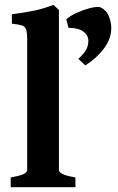

<svg xmlns="http://www.w3.org/2000/svg" viewBox="-20 -777 490 797"><path d="M24.4 0V-40.5Q66.4 -47.9 79.6 -55.2Q92.8 -62.5 92.8 -70.3V-613.3Q92.8 -642.1 88.4 -654.8Q84 -667.5 70.3 -671.6Q56.6 -675.8 29.3 -678.7V-717.8Q83 -724.6 122.1 -732.9Q161.1 -741.2 202.1 -756.8L224.6 -735.4V-70.3Q224.6 -63 238.8 -55.2Q252.9 -47.4 293 -40.5V0ZM441.9 -660.6Q441.9 -616.2 411.6 -575.7Q381.3 -535.2 334 -505.4L305.2 -532.7Q325.7 -551.3 336.2 -568.4Q346.7 -585.4 346.7 -607.9Q346.7 -630.4 326.4 -645.8Q306.2 -661.1 264.2 -661.6L255.4 -696.8Q270 -710.4 296.1 -722.7Q322.3 -734.9 349.1 -742.2Q376 -749.5 393.6 -748Q420.4 -736.8 431.2 -711.2Q441.9 -685.5 441.9 -660.6Z"/></svg>

Font: Gentium Book Plus
Style: Bold
Weight: 700
Designer: Victor Gaultney, Annie Olsen, Iska Routamaa, Becca Hirsbrunner
Foundry: SIL International
Version: Version 6.101